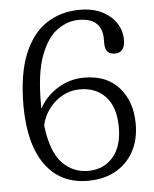

<svg xmlns="http://www.w3.org/2000/svg" viewBox="-52 -754 650 808"><g transform="rotate(-5 273.0 -350.0)"><path d="M315 -710.5Q369.5 -710.5 408.5 -691Q447.5 -671.5 468.5 -639.2Q489.5 -607 489.5 -569Q489.5 -514 446.5 -514Q405.5 -514 405.5 -560.5V-581Q405.5 -621.5 381.8 -645Q358 -668.5 306.5 -668.5Q259 -668.5 215.8 -637.2Q172.5 -606 145.2 -533Q118 -460 118 -335Q118 -322 118 -310Q144.5 -360 195.5 -392.2Q246.5 -424.5 309 -424.5Q403 -424.5 455.5 -365.5Q508 -306.5 508 -212Q508 -144 480.2 -94.2Q452.5 -44.5 403 -17.5Q353.5 9.5 287 9.5Q171.5 9.5 108 -78.2Q44.5 -166 44 -328Q44 -460.5 78.2 -545.2Q112.5 -630 173.8 -670.2Q235 -710.5 315 -710.5ZM286 -377Q246.5 -377 212.5 -358.2Q178.5 -339.5 155 -308Q131.5 -276.5 123.5 -239Q137 -126.5 182.2 -79.2Q227.5 -32 291.5 -32Q357.5 -32 396.8 -77.8Q436 -123.5 436 -203Q436 -288.5 395.2 -332.8Q354.5 -377 286 -377Z"/></g></svg>

Font: Fraunces 72pt S100 Light
Style: Regular
Weight: 300
Version: Version 1.000; ttfautohint (v1.8.3)